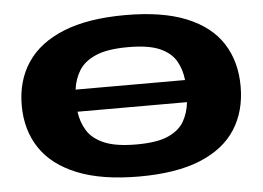

<svg xmlns="http://www.w3.org/2000/svg" viewBox="-51 -777 1183 865"><g transform="rotate(-5 540.0 -345.0)"><path d="M545 20Q377 20 266 -24.5Q155 -69 100 -151Q45 -233 45 -345Q45 -457 100 -539Q155 -621 266 -665.5Q377 -710 545 -710Q713 -710 821.5 -665.5Q930 -621 982.5 -539Q1035 -457 1035 -345Q1035 -233 982.5 -151Q930 -69 821.5 -24.5Q713 20 545 20ZM545 -565Q452 -565 399.5 -542.5Q347 -520 323 -481.5Q299 -443 293 -395H788Q783 -443 761 -481.5Q739 -520 688.5 -542.5Q638 -565 545 -565ZM545 -125Q638 -125 688.5 -147.5Q739 -170 761 -208.5Q783 -247 788 -295H293Q299 -247 323 -208.5Q347 -170 399.5 -147.5Q452 -125 545 -125Z"/></g></svg>

Font: Syne ExtraBold
Style: Regular
Weight: 800
Designer: Lucas Descroix
Foundry: Bonjour Monde
Version: Version 2.200; ttfautohint (v1.8.4)